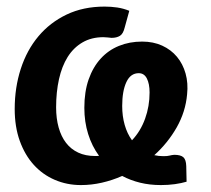

<svg xmlns="http://www.w3.org/2000/svg" viewBox="-20 -540 623 568"><path d="M390.5 -323.5Q366 -323.5 353.8 -297Q341.5 -270.5 341.5 -226.5Q341.5 -196.5 348.8 -170.8Q356 -145 370.5 -125Q396 -152 409.2 -188.8Q422.5 -225.5 422.5 -266.5Q422.5 -292 414.5 -307.8Q406.5 -323.5 390.5 -323.5ZM349 -459Q344.5 -440 334.8 -434Q325 -428 310 -428Q305 -428.5 298.5 -429.2Q292 -430 286 -430Q250.5 -430 224 -414.5Q197.5 -399 180.2 -371.5Q163 -344 154.5 -305.8Q146 -267.5 146 -222.5Q146 -189.5 153.5 -162.8Q161 -136 175.5 -117.2Q190 -98.5 211.5 -88.5Q233 -78.5 261 -78.5Q264 -78.5 267 -78.5Q270 -78.5 273 -79Q252 -107.5 240.8 -143.5Q229.5 -179.5 229.5 -221Q229.5 -268.5 242.2 -305Q255 -341.5 277.8 -366.5Q300.5 -391.5 331.8 -404.2Q363 -417 400.5 -417Q433.5 -417 459.8 -405Q486 -393 503.5 -372Q521 -351 529 -322.5Q537 -294 533.5 -261Q529 -209.5 502.8 -163.2Q476.5 -117 436.5 -81Q449 -78 464 -78Q475.5 -78 482 -79.8Q488.5 -81.5 495.5 -82Q514.5 -82 522.5 -74.8Q530.5 -67.5 531 -48.5L532 -2.5Q517 2 497.2 4.8Q477.5 7.5 456 7.5Q423 7.5 394.5 0.5Q366 -6.5 341.5 -19.5Q312 -6.5 281.2 0.5Q250.5 7.5 219.5 7.5Q178 7.5 142 -8Q106 -23.5 79.8 -52.5Q53.5 -81.5 38.5 -123.2Q23.5 -165 23.5 -217.5Q23.5 -281 41.5 -336.5Q59.5 -392 93.8 -432.8Q128 -473.5 177.2 -497Q226.5 -520.5 289.5 -520.5Q308.5 -520.5 327 -517.8Q345.5 -515 362.5 -508Z"/></svg>

Font: Lato 2
Style: Bold Italic
Weight: 700
Italic angle: -7°
Designer: Lukasz Dziedzic with Adam Twardoch and Botio Nikoltchev
Foundry: tyPoland Lukasz Dziedzic
Version: Version 2.015; 2015-08-06; http://www.latofonts.com/